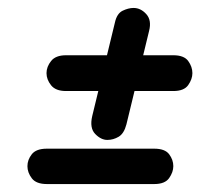

<svg xmlns="http://www.w3.org/2000/svg" viewBox="-20 -596 546 483"><path d="M250 -244Q234 -244 219.5 -259Q205 -274 212 -304L269 -539Q274 -562 288.5 -569Q303 -576 316 -576Q334 -576 348 -560.5Q362 -545 355 -518L298 -283Q292 -260 278.5 -252Q265 -244 250 -244ZM146 -367Q120 -367 108.5 -381.5Q97 -396 97 -412Q97 -428 108.5 -442.5Q120 -457 146 -457H416Q443 -457 453.5 -442.5Q464 -428 464 -412Q464 -397 453.5 -382Q443 -367 416 -367ZM98 -133Q71 -133 60 -147.5Q49 -162 49 -178Q49 -194 60 -208Q71 -222 98 -222H368Q395 -222 405.5 -208Q416 -194 416 -178Q416 -163 405.5 -148Q395 -133 368 -133Z"/></svg>

Font: Edu VIC WA NT Beginner SemiBold
Style: Regular
Weight: 600
Designer: Tina and Corey Anderson
Foundry: Google for Education
Version: Version 1.003